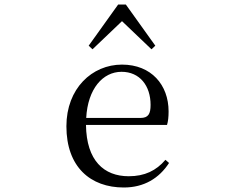

<svg xmlns="http://www.w3.org/2000/svg" viewBox="-20 -818 1040 853"><path d="M530 15C620 15 687 -26 731 -94L715 -108C674 -60 623 -35 552 -35C442 -35 364 -104 362 -263H722C727 -279 729 -299 729 -323C729 -441 652 -531 522 -531C389 -531 275 -425 275 -257C275 -76 382 15 530 15ZM363 -294C370 -424 437 -499 520 -499C601 -499 649 -437 649 -352C649 -312 639 -294 604 -294ZM653 -599 670 -615 539 -798H505L374 -615L391 -599L522 -724Z"/></svg>

Font: Harano Aji Mincho CN
Style: Regular
Weight: 400
Foundry: Masamichi Hosoda
Version: HaranoAjiMinchoCN-Regular version 20230610;ttx 4.39.4